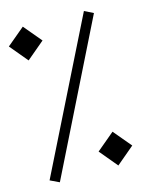

<svg xmlns="http://www.w3.org/2000/svg" viewBox="-124 -743 710 897"><g transform="rotate(-10 231.0 -294.5)"><path d="M41 72.3 336.4 -679.2 380.9 -661.6 86.9 89.4ZM449.7 -21 369.6 59.6 290 -20.5 370.1 -100.6ZM122.1 -577.1 42 -496.6 -37.6 -576.7 42.5 -656.7Z"/></g></svg>

Font: XB Kayhan
Style: Regular
Weight: 400
Designer: Behnam
Foundry: Irmug
Version: Version 7.300 2009